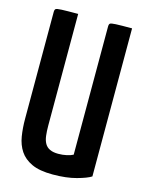

<svg xmlns="http://www.w3.org/2000/svg" viewBox="-109 -767 637 843"><g transform="rotate(15 209.5 -345.0)"><path d="M214 10Q154 10 118.5 -6.5Q83 -23 64.5 -51Q46 -79 40 -116Q34 -153 34 -196V-680Q34 -691 38.5 -694.5Q43 -698 65 -699Q87 -700 140 -700V-192Q140 -167 142.5 -146.5Q145 -126 153 -112Q161 -98 176 -91Q191 -84 214 -84Q234 -84 252 -88Q270 -92 281 -98V-680Q281 -691 285.5 -694.5Q290 -698 311.5 -699Q333 -700 385 -700V-27Q367 -15 321.5 -2.5Q276 10 214 10Z"/></g></svg>

Font: Yanone Kaffeesatz SemiBold
Style: Regular
Weight: 600
Designer: Yanone (Cyrillic: Daniel Pouzeot, Huerta Tipografica, and Cyreal)
Foundry: Yanone
Version: Version 2.003